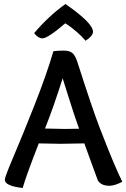

<svg xmlns="http://www.w3.org/2000/svg" viewBox="-20 -915 629 956"><path d="M443 -757Q443 -736 406 -712Q389 -733 364 -754.5Q339 -776 322 -788L305 -799Q218 -724 191 -724Q170 -724 150 -750Q224 -837 306 -895Q443 -800 443 -757ZM374 -274Q359 -315 344.5 -359.5Q330 -404 314 -455Q298 -506 292 -525Q244 -374 204 -275Q268 -273 302 -273Q354 -273 374 -274ZM281 -199Q255 -199 173 -201Q108 -34 93 21Q4 11 4 -20Q4 -34 46.5 -133.5Q89 -233 150 -387Q211 -541 246 -660Q266 -663 298 -663Q324 -663 338.5 -652.5Q353 -642 364 -610Q441 -370 476 -280Q551 -85 589 -10Q551 10 525 10Q483 10 467 -17Q455 -48 433.5 -108.5Q412 -169 400 -201Q302 -199 281 -199Z"/></svg>

Font: Overlock
Style: Bold
Weight: 700
Designer: Dario Muhafara
Foundry: Dario Manuel Muhafara
Version: Version 1.002